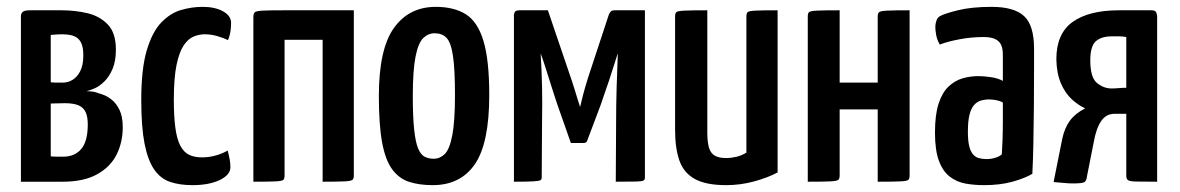

<svg xmlns="http://www.w3.org/2000/svg" viewBox="-20 -530 3443 560"><path d="M41 0V-482Q41 -491 46.5 -495.5Q52 -500 68 -500H160Q199 -500 235 -491.5Q271 -483 294.5 -458.5Q318 -434 318 -385Q318 -352 308.5 -329.5Q299 -307 285 -293Q271 -279 256.5 -272.5Q242 -266 232 -264Q240 -264 248.5 -263Q257 -262 262 -260Q268 -258 280 -254Q292 -250 305.5 -239.5Q319 -229 328.5 -209.5Q338 -190 338 -159Q338 -115 320 -79Q302 -43 263 -21.5Q224 0 163 0ZM164 -73Q198 -73 217 -95.5Q236 -118 236 -167Q236 -190 229.5 -203.5Q223 -217 208.5 -223Q194 -229 169 -229Q155 -229 145 -228.5Q135 -228 128 -228V-74Q136 -73 146 -73Q156 -73 164 -73ZM128 -290Q137 -289 145.5 -289Q154 -289 163 -289Q178 -289 191.5 -297Q205 -305 214 -322.5Q223 -340 223 -368Q223 -390 218 -402Q213 -414 204.5 -420Q196 -426 184.5 -428Q173 -430 161 -430Q154 -430 146 -429.5Q138 -429 133 -428.5Q128 -428 128 -428Z M541 10Q504 10 476 0.5Q448 -9 429.5 -36Q411 -63 401.5 -111.5Q392 -160 392 -239Q392 -329 408 -383Q424 -437 450.5 -464.5Q477 -492 508.5 -501Q540 -510 571 -510Q607 -510 630.5 -497Q654 -484 654 -463Q654 -454 652.5 -441Q651 -428 645 -413Q633 -419 614.5 -424.5Q596 -430 577 -430Q561 -430 545 -423.5Q529 -417 516 -398Q503 -379 495 -341Q487 -303 487 -239Q487 -190 491.5 -157Q496 -124 506 -105Q516 -86 531.5 -78.5Q547 -71 569 -71Q591 -71 611 -77Q631 -83 644 -91Q648 -76 650 -64.5Q652 -53 652 -42Q652 -20 621 -5Q590 10 541 10Z M719 0V-480Q719 -490 723 -494Q727 -498 746 -499Q765 -500 810 -500H1012V-18Q1012 -9 1008 -5.5Q1004 -2 985 -1Q966 0 921 0V-414H810V-18Q810 -9 806.5 -5.5Q803 -2 784 -1Q765 0 719 0Z M1242 10Q1203 10 1173.5 0.5Q1144 -9 1124 -36Q1104 -63 1094.5 -114.5Q1085 -166 1085 -250Q1085 -387 1129 -448.5Q1173 -510 1251 -510Q1304 -510 1338.5 -488.5Q1373 -467 1390 -411Q1407 -355 1407 -253Q1407 -112 1365 -51Q1323 10 1242 10ZM1245 -67Q1263 -67 1277 -80.5Q1291 -94 1299 -134.5Q1307 -175 1307 -252Q1307 -329 1301 -368Q1295 -407 1282 -420Q1269 -433 1248 -433Q1229 -433 1214.5 -419Q1200 -405 1192 -365Q1184 -325 1184 -249Q1184 -189 1188 -152Q1192 -115 1199.5 -97Q1207 -79 1218.5 -73Q1230 -67 1245 -67Z M1479 0V-488Q1479 -488 1481 -494Q1483 -500 1495 -500H1578L1648 -294Q1652 -282 1656 -269Q1660 -256 1663.5 -244.5Q1667 -233 1669.5 -225.5Q1672 -218 1672 -218Q1674 -228 1680.5 -253Q1687 -278 1696 -306L1756 -488Q1759 -494 1762 -497Q1765 -500 1773 -500H1861V-12Q1861 -6 1857 -3.5Q1853 -1 1835.5 -0.5Q1818 0 1776 0L1777 -175Q1777 -225 1778.5 -274.5Q1780 -324 1782 -375Q1778 -363 1771 -340.5Q1764 -318 1756 -294Q1748 -270 1741 -250.5Q1734 -231 1732 -224L1692 -118Q1689 -113 1683 -113H1645L1606 -224Q1604 -230 1598.5 -246.5Q1593 -263 1586 -285.5Q1579 -308 1571.5 -331.5Q1564 -355 1557 -374Q1557 -374 1557 -373Q1557 -372 1557 -372Q1560 -325 1561 -275.5Q1562 -226 1561 -179L1560 -12Q1560 -6 1555.5 -4Q1551 -2 1534 -1Q1517 0 1479 0Z M2098 10Q2039 10 2006.5 -8Q1974 -26 1961.5 -62Q1949 -98 1949 -151V-482Q1949 -491 1952.5 -494.5Q1956 -498 1976 -499Q1996 -500 2043 -500V-144Q2043 -117 2047.5 -100.5Q2052 -84 2064 -76.5Q2076 -69 2099 -69Q2111 -69 2127 -72.5Q2143 -76 2157 -85V-482Q2157 -491 2160.5 -494.5Q2164 -498 2183 -499Q2202 -500 2248 -500V-27Q2220 -12 2180 -1Q2140 10 2098 10Z M2336 0V-482Q2336 -491 2339.5 -494.5Q2343 -498 2362.5 -499Q2382 -500 2429 -500V-289H2540V-482Q2540 -491 2544 -494.5Q2548 -498 2567.5 -499Q2587 -500 2633 -500V-18Q2633 -9 2629.5 -5.5Q2626 -2 2607 -1Q2588 0 2540 0V-211H2429V-18Q2429 -9 2425 -5.5Q2421 -2 2402 -1Q2383 0 2336 0Z M2850 10Q2822 10 2796.5 5.5Q2771 1 2750.5 -14.5Q2730 -30 2718.5 -61Q2707 -92 2707 -143Q2707 -195 2717.5 -227.5Q2728 -260 2746.5 -277.5Q2765 -295 2787.5 -301.5Q2810 -308 2834 -308Q2849 -308 2870 -305Q2891 -302 2905 -294Q2905 -294 2905 -307Q2905 -320 2905 -338Q2905 -356 2905 -370Q2905 -390 2899 -401Q2893 -412 2880.5 -417Q2868 -422 2849 -422Q2814 -422 2779 -415.5Q2744 -409 2721 -400Q2713 -414 2710.5 -428Q2708 -442 2708 -452Q2708 -460 2711 -469Q2714 -478 2720 -482Q2733 -490 2773.5 -500Q2814 -510 2872 -510Q2938 -510 2967 -483Q2996 -456 2996 -388V-337Q2996 -280 2995.5 -221.5Q2995 -163 2994 -112Q2993 -61 2991 -23Q2969 -10 2933 0Q2897 10 2850 10ZM2857 -66Q2871 -66 2883.5 -70Q2896 -74 2902 -80Q2903 -95 2904 -121Q2905 -147 2905 -176.5Q2905 -206 2905 -231Q2896 -236 2885 -238Q2874 -240 2865 -240Q2852 -240 2840.5 -236.5Q2829 -233 2820.5 -223Q2812 -213 2807.5 -194.5Q2803 -176 2803 -146Q2803 -121 2806.5 -105.5Q2810 -90 2817 -81Q2824 -72 2834.5 -69Q2845 -66 2857 -66Z M3110 5Q3096 5 3082 3.5Q3068 2 3053 1L3078 -124Q3085 -157 3100.5 -178Q3116 -199 3145 -214Q3125 -223 3106 -240.5Q3087 -258 3074.5 -286.5Q3062 -315 3061 -357Q3061 -432 3108.5 -466Q3156 -500 3244 -500H3339Q3351 -500 3353 -492Q3355 -484 3355 -484V0Q3311 0 3292.5 -0.5Q3274 -1 3269.5 -5Q3265 -9 3265 -17V-198H3230Q3206 -198 3191.5 -176.5Q3177 -155 3170 -115L3150 -14Q3149 -3 3143 1Q3137 5 3110 5ZM3222 -272Q3233 -272 3243.5 -273Q3254 -274 3265 -274V-422Q3254 -424 3244 -424Q3234 -424 3223 -424Q3192 -424 3176 -409.5Q3160 -395 3160 -354Q3160 -304 3179.5 -288Q3199 -272 3222 -272Z"/></svg>

Font: Yanone Kaffeesatz Medium
Style: Regular
Weight: 500
Designer: Yanone (Cyrillic: Daniel Pouzeot, Huerta Tipografica, and Cyreal)
Foundry: Yanone
Version: Version 2.003